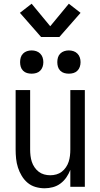

<svg xmlns="http://www.w3.org/2000/svg" viewBox="-20 -1004 540 1032"><path d="M220 8Q195 8 171 1Q147 -6 128.5 -21.5Q110 -37 97 -58.5Q84 -80 76.5 -103.5Q69 -127 66.5 -151.5Q64 -176 64 -200V-520H142V-200Q142 -183 144 -166.5Q146 -150 151 -134.5Q156 -119 165.5 -105Q175 -91 188 -81Q201 -71 217 -66.5Q233 -62 250 -62Q267 -62 283 -66.5Q299 -71 312 -81Q325 -91 334.5 -105Q344 -119 349 -134.5Q354 -150 356 -166.5Q358 -183 358 -200V-520H436V0H358V-91Q350 -70 337 -51Q324 -32 305.5 -18Q287 -4 264.5 2Q242 8 220 8ZM350 -608Q337 -608 325 -611.5Q313 -615 304 -624Q295 -633 291.5 -645Q288 -657 288 -670Q288 -683 291.5 -695Q295 -707 304 -716Q313 -725 325 -729Q337 -733 350 -733Q363 -733 375 -729Q387 -725 396 -716Q405 -707 409 -695Q413 -683 413 -670Q413 -657 409 -645Q405 -633 396 -624Q387 -615 375 -611.5Q363 -608 350 -608ZM150 -608Q137 -608 125 -611.5Q113 -615 104 -624Q95 -633 91.5 -645Q88 -657 88 -670Q88 -683 91.5 -695Q95 -707 104 -716Q113 -725 125 -729Q137 -733 150 -733Q163 -733 175 -729Q187 -725 196 -716Q205 -707 209 -695Q213 -683 213 -670Q213 -657 209 -645Q205 -633 196 -624Q187 -615 175 -611.5Q163 -608 150 -608ZM201 -805 87 -935 150 -984 250 -863 350 -984 413 -935 299 -805Z"/></svg>

Font: Iosevka www.saffi
Style: Regular
Weight: 400
Monospace: yes
Designer: Belleve Invis
Foundry: Belleve Invis
Version: Version 22.0.2; ttfautohint (v1.8.3)